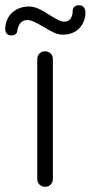

<svg xmlns="http://www.w3.org/2000/svg" viewBox="-66 -717 348 737"><path d="M107 0Q94 0 85.5 -8.5Q77 -17 77 -30V-490Q77 -503 85.5 -511.5Q94 -520 107 -520Q120 -520 128.5 -511.5Q137 -503 137 -490V-30Q137 -17 128.5 -8.5Q120 0 107 0ZM-46 -608 -44 -624Q-37 -656 -12.5 -674Q12 -692 46 -692Q63 -692 82 -683.5Q101 -675 125 -659Q146 -646 158 -640Q170 -634 181 -634Q210 -634 213 -672Q212 -683 218.5 -690Q225 -697 236 -697Q262 -697 262 -667Q262 -659 261 -655Q255 -622 232.5 -603Q210 -584 174 -584Q159 -584 142 -591.5Q125 -599 101 -614Q77 -628 63.5 -634Q50 -640 39 -640Q9 -640 1 -603Q1 -592 -5.5 -586.5Q-12 -581 -22 -581Q-46 -581 -46 -608Z"/></svg>

Font: Quicksand
Style: Regular
Weight: 400
Designer: Andrew Paglinawan
Foundry: Andrew Paglinawan
Version: Version 3.000